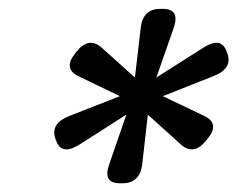

<svg xmlns="http://www.w3.org/2000/svg" viewBox="-20 -735 540 437"><path d="M252.9 -516.1 158.7 -561.5Q123 -578.6 150.9 -613.3L154.8 -618.2Q182.6 -652.3 211.4 -626.5L287.1 -558.6L300.3 -671.9Q305.2 -714.8 344.7 -714.8H350.6Q390.1 -714.8 375.5 -671.9L335.9 -558.6L442.9 -626.5Q483.4 -652.3 495.6 -618.2L497.6 -613.3Q509.8 -578.6 465.3 -561.5L350.6 -516.1L444.8 -471.2Q481 -454.1 452.6 -419.4L448.7 -414.6Q420.9 -380.4 392.1 -405.8L316.4 -474.1L303.7 -360.8Q298.3 -317.9 258.8 -317.9H252.9Q213.4 -317.9 228.5 -360.8L267.6 -474.1L160.6 -405.8Q120.1 -380.4 107.9 -414.6L106 -419.4Q94.2 -454.1 138.2 -471.2Z"/></svg>

Font: Istok Web
Style: Italic
Weight: 400
Italic angle: -13°
Designer: Andrey V. Panov
Foundry: Andrey V. Panov
Version: Version 1.0.2g